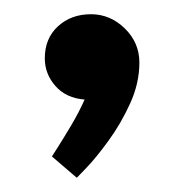

<svg xmlns="http://www.w3.org/2000/svg" viewBox="-20 -129 252 270"><path d="M88 121 53 91Q53 91 61 78.5Q69 66 80 47.5Q91 29 99 11Q73 9 58 -8Q43 -25 43 -47Q43 -75 61.5 -92Q80 -109 108 -109Q135 -109 155.5 -89Q176 -69 176 -41Q176 -12 163 16.5Q150 45 132.5 69Q115 93 101.5 107Q88 121 88 121Z"/></svg>

Font: Podkova
Style: Regular
Weight: 400
Designer: Ilya Yudin
Foundry: Cyreal (www.cyreal.org)
Version: Version 2.103